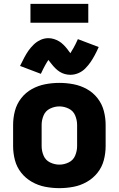

<svg xmlns="http://www.w3.org/2000/svg" viewBox="-20 -968 616 996"><path d="M288 8Q325 8 361.5 1Q398 -6 430.5 -24.5Q463 -43 486 -72Q509 -101 518.5 -137Q528 -173 528 -210V-320Q528 -357 518.5 -393Q509 -429 486 -458.5Q463 -488 430.5 -506Q398 -524 361.5 -531Q325 -538 288 -538Q251 -538 214.5 -531Q178 -524 145.5 -506Q113 -488 90 -458.5Q67 -429 57.5 -393Q48 -357 48 -320V-210Q48 -173 57.5 -137Q67 -101 90 -72Q113 -43 145.5 -24.5Q178 -6 214.5 1Q251 8 288 8ZM288 -114Q263 -114 239.5 -125.5Q216 -137 206 -161Q196 -185 196 -210V-320Q196 -345 206 -369Q216 -393 239.5 -404.5Q263 -416 288 -416Q313 -416 336.5 -404.5Q360 -393 370 -369Q380 -345 380 -320V-210Q380 -185 370 -161Q360 -137 336.5 -125.5Q313 -114 288 -114ZM345 -580Q367 -580 387.5 -589Q408 -598 423 -613.5Q438 -629 448.5 -644Q459 -659 470 -679Q481 -699 492 -724L384 -765Q372 -738 362 -720.5Q352 -703 345 -692Q337 -703 329 -713.5Q321 -724 309.5 -735.5Q298 -747 286 -754Q274 -761 260 -765.5Q246 -770 231 -770Q209 -770 189 -760.5Q169 -751 153.5 -735.5Q138 -720 127.5 -705Q117 -690 106.5 -670.5Q96 -651 84 -626L192 -585Q204 -611 214 -629Q224 -647 231 -657Q239 -647 247.5 -636Q256 -625 267 -614Q278 -603 290 -595.5Q302 -588 316 -584Q330 -580 345 -580ZM138 -850H438V-948H138Z"/></svg>

Font: Iosevka Sparkle Heavy
Style: Regular
Weight: 900
Designer: Belleve Invis
Foundry: Belleve Invis
Version: Version 4.5.0; ttfautohint (v1.8.3)